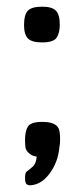

<svg xmlns="http://www.w3.org/2000/svg" viewBox="-20 -465 253 575"><path d="M106 -338Q75 -338 63.5 -350Q52 -362 52 -390Q52 -421 63.5 -433Q75 -445 106 -445Q136 -445 147.5 -433Q159 -421 159 -391Q159 -366 149.5 -352Q140 -338 106 -338ZM67 90Q67 90 61 87.5Q55 85 55 68Q55 53 59.5 49Q64 45 66 44Q66 44 77 35Q88 26 90 4Q74 2 65 -8Q57 -15 56 -25.5Q55 -36 55 -47Q55 -72 63.5 -86Q72 -100 107 -100Q137 -100 150 -88Q157 -81 158.5 -70Q160 -59 160 -48Q160 -33 158 -25Q154 21 128 55.5Q102 90 67 90Z"/></svg>

Font: Fredoka
Style: Regular
Weight: 400
Designer: Ben Nathan
Foundry: Milena B. Brandão, Ben Nathan
Version: Version 2.001